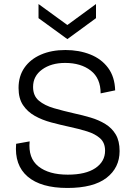

<svg xmlns="http://www.w3.org/2000/svg" viewBox="-20 -920 671 952"><path d="M314 12Q183 12 117 -44.5Q51 -101 60 -207L127 -219Q119 -136 170.5 -95Q222 -54 316 -54Q405 -54 453 -86.5Q501 -119 501 -173Q501 -212 476.5 -234Q452 -256 412 -268.5Q372 -281 325 -291Q279 -301 234 -313Q189 -325 152.5 -345.5Q116 -366 94 -399Q72 -432 72 -484Q72 -542 101 -584Q130 -626 182.5 -649Q235 -672 304 -672Q372 -672 427.5 -650Q483 -628 516 -583.5Q549 -539 551 -472L479 -457Q479 -532 430 -570Q381 -608 303 -608Q234 -608 189 -575.5Q144 -543 144 -489Q144 -445 172.5 -421Q201 -397 247.5 -383.5Q294 -370 347 -358Q389 -349 429.5 -337Q470 -325 502.5 -305Q535 -285 554 -253Q573 -221 573 -171Q573 -88 508 -38Q443 12 314 12ZM171 -900 314 -796 456 -900V-830L314 -726L171 -830Z"/></svg>

Font: Bricolage Grotesque 12pt Light
Style: Regular
Weight: 300
Designer: Mathieu Triay
Foundry: Atelier Triay
Version: Version 1.001; ttfautohint (v1.8.4.7-5d5b);gftools[0.9.33.de